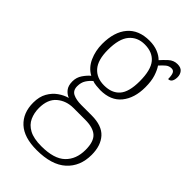

<svg xmlns="http://www.w3.org/2000/svg" viewBox="-242 -638 956 956"><g transform="rotate(45 236.5 -159.5)"><path d="M217 240Q128 240 83 198.5Q38 157 38 85Q38 43 54.5 14Q71 -15 96 -32.5Q121 -50 147 -57Q128 -64 114.5 -81Q101 -98 101 -128Q101 -156 116.5 -178.5Q132 -201 148 -214Q111 -234 92.5 -275.5Q74 -317 74 -365Q74 -449 114 -496Q154 -543 230 -543Q263 -543 289 -532.5Q315 -522 330 -506Q344 -522 364 -540.5Q384 -559 411 -559Q435 -559 446 -545.5Q457 -532 457 -513Q457 -495 450.5 -484Q444 -473 430 -473Q430 -498 424.5 -510.5Q419 -523 405 -523Q388 -523 375.5 -513Q363 -503 347 -485Q360 -466 369.5 -436.5Q379 -407 379 -364Q379 -288 341.5 -241.5Q304 -195 230 -195Q219 -195 200.5 -197Q182 -199 174 -203Q158 -190 146.5 -172Q135 -154 135 -128Q135 -98 157.5 -87Q180 -76 216 -76H289Q361 -76 394.5 -39Q428 -2 428 63Q428 144 375 192Q322 240 217 240ZM227 -225Q281 -225 309.5 -257.5Q338 -290 338 -365Q338 -444 309.5 -478.5Q281 -513 226 -513Q175 -513 145 -477.5Q115 -442 115 -364Q115 -293 144.5 -259Q174 -225 227 -225ZM220 210Q309 210 349 171.5Q389 133 389 67Q389 9 363 -14.5Q337 -38 281 -38H199Q148 -38 112.5 -8Q77 22 77 84Q77 118 90 147Q103 176 134.5 193Q166 210 220 210Z"/></g></svg>

Font: Noto Serif Khmer SemiCondensed ExtraLight
Style: Regular
Weight: 200
Width: 4
Designer: Danh Hong and the Monotype Design Team
Foundry: Monotype Imaging Inc.
Version: Version 2.004; ttfautohint (v1.8.4.7-5d5b)